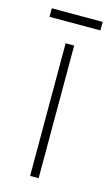

<svg xmlns="http://www.w3.org/2000/svg" viewBox="-97 -529 326 565"><g transform="rotate(15 66.5 -246.5)"><path d="M55 0V-404H81V0ZM-11 -467V-493H144V-467Z"/></g></svg>

Font: Darker Grotesque Light Light
Style: Regular
Weight: 300
Version: Version 1.000;gftools[0.9.28]